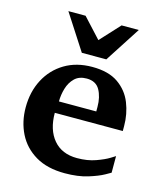

<svg xmlns="http://www.w3.org/2000/svg" viewBox="-110 -802 750 895"><g transform="rotate(15 264.5 -355.0)"><path d="M287.1 12.2Q202.1 12.2 145.5 -21.5Q88.9 -55.2 60.5 -111.8Q32.2 -168.5 32.2 -237.8Q32.2 -313.5 63.5 -372.8Q94.7 -432.1 151.4 -466.1Q208 -500 284.2 -500Q362.8 -500 409.7 -467.3Q456.5 -434.6 477.3 -382.3Q498 -330.1 498 -272Q498 -266.1 498 -260Q498 -253.9 498 -248H169.9Q169.9 -166.5 210.2 -118.7Q250.5 -70.8 324.2 -70.8Q374.5 -70.8 413.8 -85Q453.1 -99.1 475.6 -113Q498 -127 498 -127V-46.9Q498 -46.9 471.7 -32Q445.3 -17.1 397.9 -2.4Q350.6 12.2 287.1 12.2ZM174.8 -304.2H355V-326.2Q355 -374 336.2 -407.5Q317.4 -440.9 272.9 -440.9Q236.3 -440.9 214.8 -419.9Q193.4 -398.9 184.1 -367.4Q174.8 -335.9 174.8 -304.2ZM448.2 -722.2 337.4 -550.8H219.2L108.4 -722.2H191.4L278.3 -627.9L365.2 -722.2Z"/></g></svg>

Font: Charis
Style: Bold
Weight: 700
Designer: Walt Agee, Miriam Martin, Annie Olsen, Victor Gaultney, Lorna Priest, Alan Ward, Bob Hallissy, Martin Hosken, Sharon Cor
Foundry: SIL Global
Version: Version 7.000